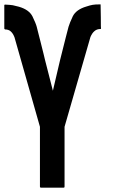

<svg xmlns="http://www.w3.org/2000/svg" viewBox="-54 -863 555 884"><path d="M411.1 -730.5Q411.1 -730.5 410.2 -730.5Q409.2 -729.5 409.2 -729.5Q391.6 -729.5 380.9 -719.7Q370.1 -710.9 362.3 -692.4Q323.2 -554.7 243.2 -279.3Q243.2 -187.5 243.2 -3.9Q243.2 -2 242.2 0Q241.2 1 238.3 1Q204.1 1 134.8 1Q132.8 1 130.9 0Q129.9 -2 129.9 -3.9Q129.9 -95.7 129.9 -279.3Q90.8 -417 12.7 -691.4Q5.9 -709 -3.9 -717.8Q-13.7 -727.5 -31.2 -727.5Q-32.2 -728.5 -33.2 -729.5Q-34.2 -730.5 -34.2 -731.4Q-34.2 -767.6 -34.2 -839.8Q-34.2 -839.8 -34.2 -840.8Q-34.2 -840.8 -32.2 -840.8Q-31.2 -841.8 -31.2 -841.8Q-30.3 -841.8 -30.3 -841.8Q-5.9 -840.8 4.9 -838.9Q14.6 -836.9 33.2 -832Q80.1 -818.4 95.7 -787.1Q111.3 -754.9 115.2 -739.3Q115.2 -739.3 120.1 -719.7Q125 -700.2 131.8 -673.8Q139.6 -643.6 146.5 -615.2Q153.3 -586.9 153.3 -586.9Q166 -539.1 189.5 -445.3Q200.2 -492.2 222.7 -586.9Q237.3 -643.6 249 -691.4Q261.7 -740.2 261.7 -740.2Q266.6 -756.8 281.2 -788.1Q296.9 -819.3 343.8 -833Q361.3 -838.9 373 -840.8Q383.8 -842.8 407.2 -842.8Q408.2 -842.8 408.2 -842.8Q408.2 -842.8 409.2 -842.8Q409.2 -842.8 409.2 -840.8Q409.2 -833 410.2 -782.2Q410.2 -730.5 411.1 -730.5Z"/></svg>

Font: Typeface
Style: Regular
Weight: 400
Version: Version 1.0